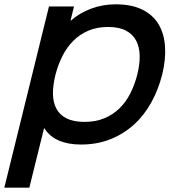

<svg xmlns="http://www.w3.org/2000/svg" viewBox="-52 -660 818 890"><path d="M700 -315Q682 -244 649 -184.5Q616 -125 568.5 -82Q521 -39 459.5 -14.5Q398 10 323 10Q264 10 221 -8.5Q178 -27 154 -65H152L84 210H-32L175 -630H291L275 -565H277Q317 -600 370.5 -620Q424 -640 484 -640Q558 -640 607.5 -615.5Q657 -591 683 -547.5Q709 -504 713 -444.5Q717 -385 700 -315ZM584 -313Q596 -360 595.5 -400.5Q595 -441 579.5 -471Q564 -501 532 -518Q500 -535 449 -535Q398 -535 358 -518Q318 -501 288 -471Q258 -441 237.5 -400.5Q217 -360 205 -313Q193 -265 193.5 -225Q194 -185 209.5 -156Q225 -127 257 -111Q289 -95 340 -95Q391 -95 431 -111.5Q471 -128 501 -157Q531 -186 551.5 -226Q572 -266 584 -313Z"/></svg>

Font: TypoPRO Sinkin Sans
Style: 500 Medium Italic
Weight: 500
Italic angle: -112°
Designer: Keith Bates
Foundry: K-Type
Version: Sinkin Sans (version 1.0)  by Keith Bates   •   © 2014   www